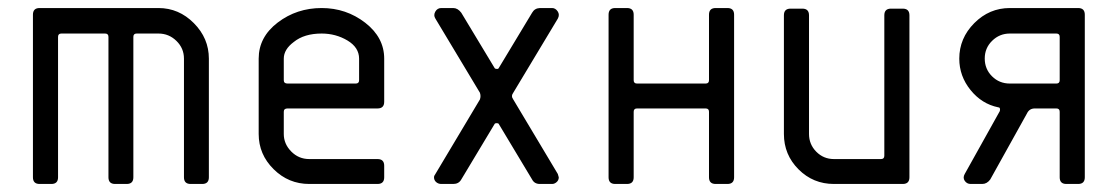

<svg xmlns="http://www.w3.org/2000/svg" viewBox="-20 -458 2783 478"><path d="M500 -312V-16.6Q500 0 483.4 0H454.6Q438 0 438 -16.6V-312Q438 -337.9 419.2 -356.2Q400.4 -374.5 374.5 -374.5H320.3Q312 -374.5 312 -366.2V-16.6Q312 0 295.4 0H266.6Q250 0 250 -16.6V-366.2Q250 -374.5 241.7 -374.5H132.8Q124.5 -374.5 124.5 -366.2V-16.6Q124.5 0 107.9 0H78.6Q62 0 62 -16.6V-421.4Q62 -438 78.6 -438H374.5Q425.3 -438 462.6 -400.4Q500 -362.8 500 -312Z M695.8 -250H865.7Q874 -250 874 -258.3V-312Q874 -339.8 845 -357.2Q815.9 -374.5 780.8 -374.5Q737.3 -374.5 711.4 -353.5Q686.5 -335 686.5 -312V-258.3Q686.5 -250 695.8 -250ZM936.5 -312V-204.6Q936.5 -188 919.9 -188H695.8Q686.5 -188 686.5 -179.7V-124.5Q686.5 -99.6 705.1 -80.8Q723.6 -62 750 -62H919.9Q936.5 -62 936.5 -45.4V-16.6Q936.5 0 919.9 0H750Q698.2 0 661.1 -36.9Q624 -73.7 624 -124.5V-312Q624 -365.7 671.4 -401.9Q718.8 -438 780.8 -438Q841.8 -438 889.2 -401.4Q936.5 -364.7 936.5 -312Z M1257.8 -210.4 1368.7 -24.9Q1370.6 -18.6 1371.1 -16.6Q1371.1 -9.3 1365.7 -4.6Q1360.4 0 1354.5 0H1324.2Q1310.5 0 1304.7 -11.2L1221.7 -149.4Q1220.7 -151.4 1216.6 -151.4Q1212.4 -151.4 1211.4 -149.4L1128.4 -11.2Q1122.1 0 1108.4 0H1078.6Q1071.3 0 1065.9 -4.6Q1060.5 -9.3 1060.5 -16.6Q1060.5 -20.5 1064 -24.9L1174.8 -210.4Q1177.7 -218.8 1174.8 -227.1L1064 -411.6Q1058.6 -419.9 1063.7 -429Q1068.8 -438 1078.6 -438H1108.4Q1119.6 -438 1128.4 -426.3L1211.4 -288.6Q1212.4 -286.6 1216.6 -286.4Q1220.7 -286.1 1221.7 -288.6L1304.7 -426.3Q1311 -437.5 1324.2 -438H1354.5Q1362.8 -438 1368.4 -429.7Q1374 -421.4 1368.7 -411.6L1257.8 -227.1Q1251.5 -218.8 1257.8 -210.4Z M1807.6 -421.4V-16.6Q1807.6 0 1791 0H1761.7Q1745.1 0 1745.1 -16.6V-179.7Q1745.1 -188 1736.8 -188H1565.9Q1557.6 -188 1557.6 -179.7V-16.6Q1557.6 0 1541 0H1511.7Q1495.1 0 1495.1 -16.6V-421.4Q1495.1 -438 1511.7 -438H1541Q1557.6 -438 1557.6 -421.4V-258.3Q1557.6 -250 1565.9 -250H1736.8Q1745.1 -250 1745.1 -258.3V-421.4Q1745.1 -438 1761.7 -438H1791Q1807.6 -438 1807.6 -421.4Z M1931.6 -124.5V-419.9Q1931.6 -436.5 1948.2 -436.5H1977.5Q1994.1 -436.5 1994.1 -419.9V-124.5Q1994.1 -98.6 2012.2 -80.3Q2030.3 -62 2056.2 -62H2173.3Q2181.6 -62 2181.6 -70.3V-419.9Q2181.6 -436.5 2198.2 -436.5H2227.5Q2244.1 -436.5 2244.1 -419.9V-16.6Q2244.1 0 2227.5 0H2056.2Q2004.4 0 1968 -36.4Q1931.6 -72.8 1931.6 -124.5Z M2680.7 -421.4V-16.6Q2680.7 0 2664.1 0H2634.8Q2618.2 0 2618.2 -16.6V-179.7Q2618.2 -188 2609.9 -188H2556.2Q2542.5 -188 2536.6 -175.3L2445.3 -11.2Q2437 0 2425.3 0H2396.5Q2387.2 0 2381.8 -7.8Q2376.5 -15.6 2381.8 -24.9L2469.2 -181.6Q2471.2 -190.9 2464.8 -190.9Q2424.3 -199.2 2396.2 -233.9Q2368.2 -268.6 2368.2 -312Q2368.2 -362.8 2405.5 -400.4Q2442.9 -438 2494.1 -438H2664.1Q2680.7 -438 2680.7 -421.4ZM2618.2 -258.3V-366.2Q2618.2 -374.5 2609.9 -374.5H2494.1Q2468.3 -374.5 2450 -356.4Q2431.6 -338.4 2431.6 -312.3Q2431.6 -286.1 2449.7 -268.1Q2467.8 -250 2494.1 -250H2609.9Q2618.2 -250 2618.2 -258.3Z"/></svg>

Font: GOSTRUS
Style: type_B
Weight: 400
Designer: Юрий и Татьяна Кривогуз
Version: Version 02.00